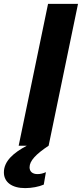

<svg xmlns="http://www.w3.org/2000/svg" viewBox="-82 -749 421 987"><path d="M14 0H56C-12 36 -62 79 -62 137C-62 188 -20 218 47 218C81 218 118 211 143 200L154 136C141 142 126 146 111 146C85 146 70 133 70 111C70 78 102 44 168 0L319 -729H165Z"/></svg>

Font: Mona Sans
Style: Bold Italic
Weight: 700
Italic angle: -11.7°
Designer: Deni Anggara
Foundry: GitHub
Version: Version 2.000;Glyphs 3.2.3 (3260)